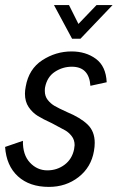

<svg xmlns="http://www.w3.org/2000/svg" viewBox="-26 -724 462 754"><path d="M-6 -147 64 -171Q63 -116 91.5 -85.5Q120 -55 160 -55Q198 -55 227.5 -77Q257 -99 265 -138Q267 -150 267 -154Q267 -175 255.5 -189.5Q244 -204 231 -211.5Q218 -219 178 -240Q143 -256 122 -269Q101 -282 86.5 -303.5Q72 -325 72 -356Q72 -369 75 -384Q87 -453 140 -487.5Q193 -522 255 -522Q311 -522 350.5 -493Q390 -464 393 -401L329 -387Q324 -462 256 -462Q220 -462 189.5 -442Q159 -422 151 -381Q150 -376 150 -367Q150 -346 161.5 -331.5Q173 -317 188.5 -308Q204 -299 237 -284Q290 -262 318 -235Q346 -208 346 -163Q346 -148 343 -131Q332 -67 282.5 -28.5Q233 10 166 10Q90 10 44.5 -31.5Q-1 -73 -6 -147ZM186 -704H245L282 -630L353 -704H416L290 -572H257Z"/></svg>

Font: Decalotype
Style: Italic
Weight: 400
Italic angle: -12°
Designer: Alfredo Marco Pradil
Foundry: Alfredo Marco Pradil
Version: Version 1.0